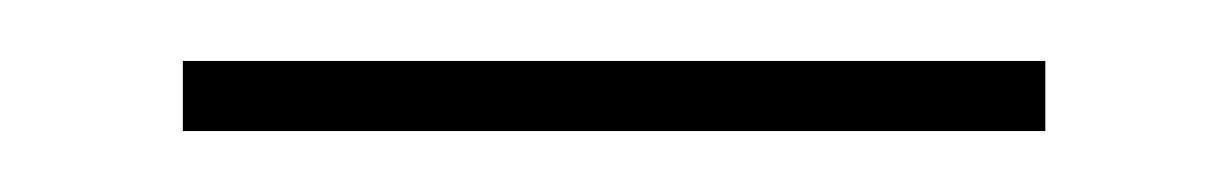

<svg xmlns="http://www.w3.org/2000/svg" viewBox="-20 -300 403 63"><path d="M40 -257V-280H323V-257Z"/></svg>

Font: MuseoModerno SemiBold Thin
Style: Regular
Weight: 250
Version: Version 1.001